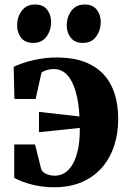

<svg xmlns="http://www.w3.org/2000/svg" viewBox="-20 -796 554 830"><path d="M213 13.5Q165 13.5 120.5 2.5Q76 -8.5 41.5 -27V-171.5H131.5L158.5 -63.5Q160.5 -57.5 168 -51.2Q175.5 -45 188 -40.8Q200.5 -36.5 216.5 -36.5Q251 -36.5 275.8 -61.8Q300.5 -87 313.2 -133.2Q326 -179.5 325 -243L148.5 -224.5V-312.5L323.5 -292.5Q320.5 -353 307.5 -399.2Q294.5 -445.5 271 -471.5Q247.5 -497.5 211.5 -497.5Q195.5 -497.5 181.8 -493Q168 -488.5 159.5 -482.5L134 -368H42.5L39 -507Q76.5 -525 125.5 -536.2Q174.5 -547.5 225.5 -547.5Q294.5 -547.5 344.5 -528.8Q394.5 -510 427 -475.2Q459.5 -440.5 475.2 -391.2Q491 -342 491 -280.5Q491 -220 473.8 -166.8Q456.5 -113.5 422 -73Q387.5 -32.5 335.2 -9.5Q283 13.5 213 13.5ZM123 -610.5Q89 -610.5 71.5 -632.5Q54 -654.5 54 -686Q54 -722.5 74.2 -749.5Q94.5 -776.5 131 -776.5H132Q166 -776.5 183.5 -754.5Q201 -732.5 201 -701Q201 -665.5 181.2 -638Q161.5 -610.5 124 -610.5ZM337.5 -610.5Q304 -610.5 286.2 -632.5Q268.5 -654.5 268.5 -686Q268.5 -722.5 288.8 -749.5Q309 -776.5 346 -776.5H346.5Q380.5 -776.5 398 -754.5Q415.5 -732.5 415.5 -701Q415.5 -665.5 395.8 -638Q376 -610.5 338.5 -610.5Z"/></svg>

Font: Merriweather 72pt ExtraBold
Style: Regular
Weight: 800
Version: Version 2.100